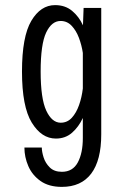

<svg xmlns="http://www.w3.org/2000/svg" viewBox="-20 -531 490 751"><path d="M198.5 11Q142.5 11 104.2 -51.5Q66 -114 66 -251Q66 -388 102.5 -449.5Q139 -511 195.5 -511Q235 -511 262 -488.5Q289 -466 304.5 -432L307 -500H376V-5.5Q376 96 336.8 148Q297.5 200 222 200Q171 200 138.5 177Q106 154 90.8 118.8Q75.5 83.5 75.5 46H143.5Q143.5 62 150.5 84.5Q157.5 107 174.8 124Q192 141 222 141Q264.5 141 284.2 104.5Q304 68 304 8.5V-69.5Q288 -35 262 -12Q236 11 198.5 11ZM139 -251Q139 -145.5 161 -98.2Q183 -51 217.5 -51Q243 -51 260.8 -70.2Q278.5 -89.5 289.2 -120Q300 -150.5 304 -185V-324Q299.5 -354 288.8 -382.8Q278 -411.5 260.2 -430.2Q242.5 -449 217 -449Q182 -449 160.5 -403.5Q139 -358 139 -251Z"/></svg>

Font: Trispace Condensed Light
Style: Regular
Weight: 300
Width: 3
Designer: Tyler Finck
Foundry: Etcetera Type Company
Version: Version 1.210; ttfautohint (v1.8.3)